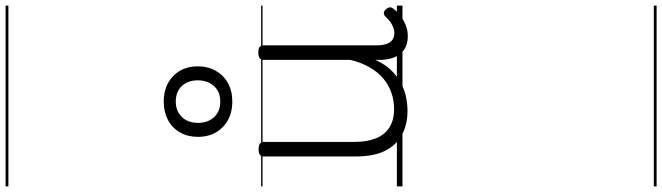

<svg xmlns="http://www.w3.org/2000/svg" viewBox="-860 -598 2366 686"><g transform="rotate(-90 323.0 -255.0)"><path d="M270 18Q222 18 185 -1.5Q148 -21 127.5 -61.5Q107 -102 107 -166V-496Q107 -505 113 -509.5Q119 -514 132 -514Q146 -514 152.5 -509.5Q159 -505 159 -496V-171Q159 -127 171.5 -95.5Q184 -64 210 -47Q236 -30 277 -30Q306 -30 333 -39Q360 -48 383 -66.5Q406 -85 424 -115Q442 -145 452 -186V-496Q452 -506 458.5 -510.5Q465 -515 479 -515Q492 -515 498 -510.5Q504 -506 504 -496V-93Q504 -73 508.5 -58.5Q513 -44 523 -36.5Q533 -29 547 -29Q557 -29 567 -32.5Q577 -36 587 -43Q597 -50 607 -61Q613 -67 620 -66.5Q627 -66 633 -59Q638 -54 639.5 -47Q641 -40 636 -34Q625 -19 609 -7Q593 5 575 12Q557 19 537 19Q517 19 502 13Q487 7 476 -5Q465 -17 459 -35Q453 -53 452 -76V-97Q437 -63 415.5 -41Q394 -19 370 -6Q346 7 320.5 12.5Q295 18 270 18ZM303 -608Q247 -608 212 -642Q177 -676 177 -731Q177 -767 193 -795Q209 -823 237.5 -838Q266 -853 303 -853Q359 -853 394 -819.5Q429 -786 429 -731Q429 -695 413 -667Q397 -639 369 -623.5Q341 -608 303 -608ZM303 -651Q327 -651 343.5 -661Q360 -671 369.5 -689Q379 -707 379 -731Q379 -767 358.5 -788.5Q338 -810 303 -810Q280 -810 263 -800Q246 -790 236.5 -772.5Q227 -755 227 -731Q227 -695 247.5 -673Q268 -651 303 -651ZM0 898H646V908H0ZM0 -20H646V0H0ZM0 -505H646V-500H0ZM0 -1418H646V-1408H0Z"/></g></svg>

Font: Playwrite FR Trad Guides
Style: Regular
Weight: 400
Designer: Veronika Burian, José Scaglione
Foundry: TypeTogether
Version: Version 1.003